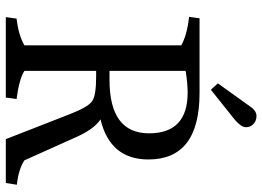

<svg xmlns="http://www.w3.org/2000/svg" viewBox="-141 -762 903 661"><g transform="rotate(90 310.5 -431.5)"><path d="M300 -667Q529 -667 529 -491Q529 -359 391 -326Q425 -304 453 -240L532 -64Q562 -44 616 -38L610 0H459L372 -223Q348 -284 328 -297.5Q308 -311 244 -311H224V-64Q252 -46 321 -37Q317 -13 316 0H39L44 -37Q102 -44 136 -64V-604Q101 -624 38 -631L43 -667ZM299 -626Q265 -626 224 -619V-357H255Q439 -357 439 -493Q439 -626 299 -626ZM350 -846Q363 -863 379.5 -863Q396 -863 407 -852.5Q418 -842 418 -826.5Q418 -811 393 -789L289 -706L267 -730Z"/></g></svg>

Font: Caladea
Style: Regular
Weight: 400
Designer: Carolina Giovagnoli and Andres Torresi
Foundry: Carolina Giovagnoli and Andres Torresi
Version: Version 1.002